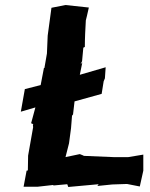

<svg xmlns="http://www.w3.org/2000/svg" viewBox="-20 -738 597 765"><path d="M298 -440 308 -489 301 -482 307 -494 312 -548 318 -551C318 -586 320 -621 322 -657L326 -673L334 -708L241 -718L185 -707L170 -596L167 -525L157 -467H155L142 -399L79 -383L63 -293L121 -310L104 -247L113 -243L111 -241L112 -231L92 -118L91 -59L86 -58L74 6H130L192 -1L193 1L248 -4L252 7C293 3 333 0 373 -4L368 3L427 -3L486 -5L537 5L551 -58V-122C532 -119 510 -115 491 -112H433L313 -117V-118L298 -124L241 -112L255 -167L263 -227L267 -277L271 -282L277 -334L385 -364L393 -414L398 -426L401 -470Z"/></svg>

Font: Asimov Print
Style: DIt
Weight: 250
Width: 0
Designer: Google
Version: Version 2.000980: 2014